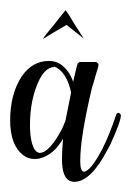

<svg xmlns="http://www.w3.org/2000/svg" viewBox="-21 -358 258 378"><path d="M119 -176Q110 -217 86 -227Q86 -227 85 -226Q69 -225 57 -202Q38 -164 38 -111Q38 -94 41 -80Q46 -58 57 -57Q76 -57 101 -104Q106 -115 108 -121Q113 -146 119 -176ZM212 -136Q216 -135 217 -131Q217 -119 196 -73Q193 -67 190 -62Q158 -1 126 0Q122 0 119 -1Q101 -6 101 -45Q101 -59 103 -84V-85Q85 -53 57 -46Q52 -45 47 -45Q34 -45 24 -53Q-1 -73 -1 -121Q-1 -173 22 -208Q43 -238 75 -238Q93 -238 105 -226Q117 -215 123 -197Q131 -232 132 -233Q134 -235 136 -236H168Q172 -234 173 -231Q173 -227 168 -212Q163 -194 160 -185Q137 -88 137 -42Q137 -41 137 -40Q137 -21 144 -20Q158 -21 181 -66Q194 -91 208 -133Q210 -136 212 -136ZM108 -338Q115 -329 126 -310Q138 -291 144 -282L110 -309Q103 -305 86 -295Q69 -285 63 -281Q69 -290 85 -309Q101 -329 108 -338Z"/></svg>

Font: Maria
Style: Christmas
Weight: 400
Designer: Muhammad Yoni
Version: Version 001.000